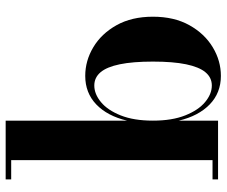

<svg xmlns="http://www.w3.org/2000/svg" viewBox="-81 -709 800 678"><g transform="rotate(-90 319.0 -370.0)"><path d="M390 10Q330 10 289.2 -29.5Q248.5 -69 232 -138.5V0H24.5V-19.5H92.5V-730.5H24.5V-750H232V-321.5Q248.5 -391 289.2 -430Q330 -469 390 -469Q443.5 -469 491.2 -440.5Q539 -412 569 -358.5Q599 -305 599 -230Q599 -155 569 -101.2Q539 -47.5 491.2 -18.8Q443.5 10 390 10ZM356 -22Q384 -22 402.8 -44.5Q421.5 -67 431 -113Q440.5 -159 440.5 -230Q440.5 -301 431 -347Q421.5 -393 402.8 -415Q384 -437 356 -437Q326 -437 297.5 -413.5Q269 -390 250.5 -343.8Q232 -297.5 232 -230Q232 -162.5 250.5 -116Q269 -69.5 297.5 -45.8Q326 -22 356 -22Z"/></g></svg>

Font: Bodoni Moda SC 11pt
Style: Bold
Weight: 700
Version: Version 2.005